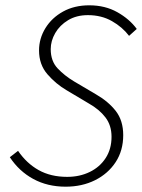

<svg xmlns="http://www.w3.org/2000/svg" viewBox="-20 -691 535 723"><path d="M227 12Q159 12 105.5 -17Q52 -46 17 -99L48 -123Q80 -76 125.5 -50.5Q171 -25 233 -25Q280 -25 318 -43.5Q356 -62 378 -96Q400 -130 400 -176Q400 -219 377 -249Q354 -279 315 -301L231 -351Q190 -375 158.5 -411.5Q127 -448 127 -501Q127 -546 151 -585Q175 -624 217.5 -647.5Q260 -671 316 -671Q376 -671 422 -645Q468 -619 495 -582L466 -556Q441 -589 401.5 -611.5Q362 -634 311 -634Q268 -634 236.5 -615Q205 -596 188 -566.5Q171 -537 171 -506Q171 -461 197 -433.5Q223 -406 258 -385L341 -336Q388 -309 416 -273Q444 -237 444 -182Q444 -124 415.5 -80.5Q387 -37 338 -12.5Q289 12 227 12Z"/></svg>

Font: Source Sans 3 Light
Style: Italic
Weight: 300
Italic angle: -11°
Designer: Paul D. Hunt
Foundry: Adobe
Version: Version 3.046;hotconv 1.0.118;makeotfexe 2.5.65603